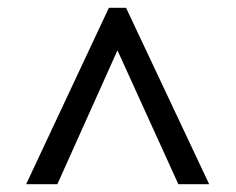

<svg xmlns="http://www.w3.org/2000/svg" viewBox="-20 -734 605 492"><path d="M259 -714H303L516 -262H437L281 -605L127 -262H47Z"/></svg>

Font: Noto Serif Sinhala
Style: Bold
Weight: 700
Designer: Jelle Bosma - Monotype Design Team
Foundry: Monotype Imaging Inc.
Version: Version 2.007; ttfautohint (v1.8.4.7-5d5b)